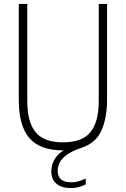

<svg xmlns="http://www.w3.org/2000/svg" viewBox="-20 -760 643 982"><path d="M344 202Q295.5 202 269 180Q242.5 158 242.5 116Q242.5 85.5 257 58.5Q271.5 31.5 305 9H302Q183.5 9 129.8 -54.2Q76 -117.5 76 -249.5V-740H119.5V-243.5Q119.5 -136 162 -84Q204.5 -32 302 -32Q400 -32 442.5 -84Q485 -136 485 -243.5V-740H527.5V-249.5Q527.5 -157.5 499.2 -93Q471 -28.5 395 -3.5Q346 13 320 32.8Q294 52.5 284.5 73.2Q275 94 275 113.5Q275 172.5 345 172.5Q360.5 172.5 378 168.2Q395.5 164 418.5 153V183Q381.5 202 344 202Z"/></svg>

Font: Encode Sans Condensed Condensed ExtraLight
Style: Regular
Weight: 200
Width: 3
Designer: Multiple Designers
Foundry: Impallari Type
Version: Version 3.000; ttfautohint (v1.8.3) -l 8 -r 50 -G 200 -x 14 